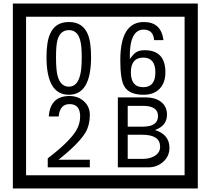

<svg xmlns="http://www.w3.org/2000/svg" viewBox="-20 -980 1195 1090"><path d="M1103 90H53V-960H1103ZM1028 15V-885H128V15ZM497 -656Q497 -442 371 -442Q244 -442 244 -656Q244 -744 265 -789Q294 -855 371 -855Q448 -855 477 -789Q497 -745 497 -656ZM444 -656Q444 -723 435 -752Q420 -809 371 -809Q322 -809 306 -752Q298 -723 298 -656Q298 -587 306 -553Q322 -488 371 -488Q419 -488 435 -554Q444 -587 444 -656ZM919 -569Q919 -511 886.5 -476.5Q854 -442 795 -442Q711 -442 684 -493Q663 -531 663 -639Q663 -855 797 -855Q895 -855 908 -752H855Q850 -812 796 -812Q713 -812 717 -645Q738 -673 748 -680Q768 -695 801 -695Q919 -695 919 -569ZM862 -569Q862 -653 793 -653Q723 -653 723 -569Q723 -485 793 -485Q862 -485 862 -569ZM490 -30H251V-81Q372 -173 412 -238Q435 -276 435 -319Q435 -389 375 -389Q320 -389 313 -319H257Q265 -435 375 -435Q423 -435 456.5 -405Q490 -375 490 -327Q490 -271 466 -229Q428 -165 312 -73H490ZM942 -141Q942 -93 906.5 -61.5Q871 -30 823 -30H649V-427H808Q859 -427 891 -404Q928 -378 928 -329Q928 -266 860 -242Q942 -216 942 -141ZM877 -321Q877 -379 792 -379H705V-261H791Q877 -261 877 -321ZM889 -147Q889 -215 788 -215H705V-78H791Q828 -78 855 -93Q889 -112 889 -147Z"/></svg>

Font: Unicode BMP Fallback SIL
Style: Regular
Weight: 400
Foundry: NRSI, SIL International
Version: Version 5.1 Based on Unicode 5.1